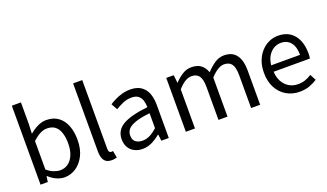

<svg xmlns="http://www.w3.org/2000/svg" viewBox="-75 -1301 3095 1819"><g transform="rotate(-20 1472.5 -391.5)"><path d="M331 13Q294 13 253 -5Q212 -23 177 -56H173L165 0H92V-796H184V-578L180 -481Q217 -513 261 -535Q305 -557 351 -557Q421 -557 469 -522.5Q517 -488 542 -426Q567 -364 567 -280Q567 -188 533.5 -122Q500 -56 446.5 -21.5Q393 13 331 13ZM316 -64Q361 -64 396.5 -89.5Q432 -115 452 -163.5Q472 -212 472 -279Q472 -339 457.5 -384.5Q443 -430 412 -455Q381 -480 328 -480Q294 -480 258 -461Q222 -442 184 -406V-120Q219 -89 254.5 -76.5Q290 -64 316 -64Z M806 13Q772 13 751 -1Q730 -15 720 -42.5Q710 -70 710 -108V-796H802V-102Q802 -81 809.5 -72Q817 -63 827 -63Q831 -63 835 -63.5Q839 -64 846 -65L859 5Q849 8 837 10.5Q825 13 806 13Z M1119 13Q1074 13 1038 -5Q1002 -23 981.5 -57.5Q961 -92 961 -141Q961 -230 1040.5 -277.5Q1120 -325 1294 -344Q1294 -379 1284.5 -410.5Q1275 -442 1251 -461.5Q1227 -481 1182 -481Q1135 -481 1093.5 -462.5Q1052 -444 1019 -423L984 -486Q1009 -502 1042 -518.5Q1075 -535 1114 -546Q1153 -557 1197 -557Q1263 -557 1304.5 -529Q1346 -501 1365.5 -451.5Q1385 -402 1385 -334V0H1310L1302 -65H1299Q1261 -33 1215.5 -10Q1170 13 1119 13ZM1145 -61Q1184 -61 1219.5 -79Q1255 -97 1294 -132V-283Q1203 -273 1149 -254.5Q1095 -236 1072 -209.5Q1049 -183 1049 -147Q1049 -100 1077 -80.5Q1105 -61 1145 -61Z M1557 0V-543H1632L1641 -464H1643Q1679 -503 1721.5 -530Q1764 -557 1812 -557Q1875 -557 1910 -529Q1945 -501 1962 -453Q2005 -499 2048.5 -528Q2092 -557 2142 -557Q2225 -557 2265.5 -502.5Q2306 -448 2306 -344V0H2215V-332Q2215 -409 2190.5 -443Q2166 -477 2114 -477Q2083 -477 2049.5 -456.5Q2016 -436 1977 -394V0H1886V-332Q1886 -409 1861.5 -443Q1837 -477 1785 -477Q1754 -477 1720 -456.5Q1686 -436 1649 -394V0Z M2703 13Q2630 13 2571 -21Q2512 -55 2477.5 -118.5Q2443 -182 2443 -271Q2443 -338 2463 -390.5Q2483 -443 2517.5 -480.5Q2552 -518 2596 -537.5Q2640 -557 2686 -557Q2756 -557 2804 -526Q2852 -495 2877.5 -437.5Q2903 -380 2903 -302Q2903 -287 2902 -274Q2901 -261 2899 -250H2533Q2536 -192 2559.5 -149.5Q2583 -107 2622 -83.5Q2661 -60 2713 -60Q2753 -60 2785.5 -71.5Q2818 -83 2849 -103L2881 -42Q2846 -19 2802 -3Q2758 13 2703 13ZM2532 -315H2823Q2823 -397 2787.5 -440.5Q2752 -484 2688 -484Q2650 -484 2616.5 -464Q2583 -444 2560.5 -407Q2538 -370 2532 -315Z"/></g></svg>

Font: Noto Sans KR Thin
Style: Regular
Weight: 400
Version: Version 2.004-H2;hotconv 1.0.118;makeotfexe 2.5.65603